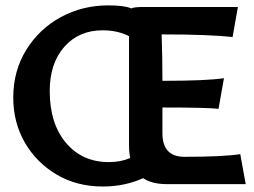

<svg xmlns="http://www.w3.org/2000/svg" viewBox="-20 -678 936 707"><path d="M459.5 -96.2Q455.1 -117.7 455.1 -144.5V-544.9Q412.6 -566.4 357.9 -566.4Q270.5 -566.4 216.8 -505.6Q163.1 -444.8 163.1 -342.8Q163.1 -223.1 222.9 -152.1Q282.7 -81.1 380.9 -81.1Q424.3 -81.1 459.5 -96.2ZM463.4 -647Q474.1 -652.3 505.9 -652.3H856L836.4 -541.5Q752 -551.3 575.2 -551.3Q578.1 -470.7 578.1 -380.4Q741.7 -380.4 804.7 -390.1L784.7 -277.3Q741.7 -282.2 578.1 -282.2V-187.5Q578.1 -100.6 659.2 -100.6Q801.3 -100.6 864.7 -110.4L884.8 0H594.2Q539.1 0 506.3 -22.5V-21.5Q438 8.8 358.9 8.8Q262.7 8.8 188.2 -35.4Q113.8 -79.6 71.3 -153.3Q28.8 -227.1 28.8 -318.8Q28.8 -417 76.7 -494.4Q124.5 -571.8 204.1 -615Q283.7 -658.2 378.9 -658.2Q438.5 -658.2 463.4 -647Z"/></svg>

Font: Bainsley
Style: Bold
Weight: 700
Designer: Paul James MIller
Foundry: High-Logic / Made with FontCreator
Version: Version 1.411;March 28, 2021;FontCreator 13.0.0.2683 64-bit